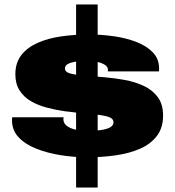

<svg xmlns="http://www.w3.org/2000/svg" viewBox="-20 -776 787 863"><path d="M322 67V-756H419V67ZM372 -69Q312 -69 252.5 -78.5Q193 -88 143.5 -107.5Q94 -127 64 -158.5Q34 -190 34 -235Q34 -238 34 -241.5Q34 -245 35 -249H266Q265 -245 265 -242.5Q265 -240 265 -238Q266 -221 280.5 -210Q295 -199 319 -193.5Q343 -188 372 -188Q392 -188 420 -190Q448 -192 469 -200.5Q490 -209 490 -227Q490 -246 458 -253.5Q426 -261 376 -265Q326 -269 271 -276Q229 -282 189.5 -292.5Q150 -303 118.5 -321.5Q87 -340 68 -369.5Q49 -399 49 -442Q49 -494 76 -528.5Q103 -563 149.5 -583.5Q196 -604 255.5 -612.5Q315 -621 380 -621Q436 -621 492 -613Q548 -605 594 -587Q640 -569 667.5 -540Q695 -511 695 -469Q695 -466 695 -461.5Q695 -457 694 -455H465V-463Q465 -476 451.5 -484.5Q438 -493 418 -497.5Q398 -502 377 -502Q368 -502 350.5 -501.5Q333 -501 315 -498Q297 -495 284.5 -488Q272 -481 272 -468Q272 -452 296.5 -445.5Q321 -439 361 -436Q401 -433 448 -429Q494 -425 541 -416.5Q588 -408 627 -389.5Q666 -371 689.5 -339Q713 -307 713 -256Q713 -202 685.5 -165.5Q658 -129 610.5 -108Q563 -87 501.5 -78Q440 -69 372 -69Z"/></svg>

Font: Archivo Expanded Black
Style: Regular
Weight: 900
Width: 7
Designer: Hector Gatti
Foundry: Omnibus-Type
Version: Version 2.001